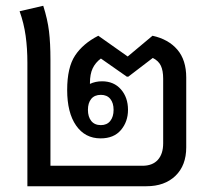

<svg xmlns="http://www.w3.org/2000/svg" viewBox="-20 -646 732 666"><path d="M75 0V-429Q75 -478 69 -521.5Q63 -565 48 -607L130 -626Q145 -579 150 -537.5Q155 -496 155 -439V-71H474Q509 -71 527.5 -91.5Q546 -112 546 -149V-373Q546 -401 538 -418Q530 -435 510 -445L425 -380H420L330 -443Q311 -429 301.5 -409Q292 -389 292 -358V-355Q311 -364 334 -364Q375 -364 399.5 -336Q424 -308 424 -265Q424 -224 399.5 -195Q375 -166 329 -166Q275 -166 244 -210.5Q213 -255 213 -334Q213 -412 240.5 -453.5Q268 -495 321 -522L423 -450L509 -522Q564 -510 595 -474Q626 -438 626 -377V-135Q626 -72 588.5 -36Q551 0 488 0ZM330 -212Q351 -212 362.5 -226.5Q374 -241 374 -265Q374 -289 362.5 -303Q351 -317 330 -317Q308 -317 296.5 -303Q285 -289 285 -265Q285 -241 296.5 -226.5Q308 -212 330 -212Z"/></svg>

Font: Noto Sans Thai Looped SemiCond
Style: Regular
Weight: 400
Width: 4
Designer: Sasikarn Vongin, Ben Mitchell
Foundry: The Fontpad Ltd
Version: Version 1.001